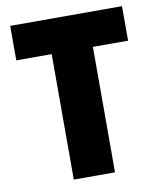

<svg xmlns="http://www.w3.org/2000/svg" viewBox="-81 -779 705 844"><g transform="rotate(-10 271.5 -357.0)"><path d="M364 0H180V-560H22V-714H521V-560H364Z"/></g></svg>

Font: Noto Sans Lao SemiCondensed Black
Style: Regular
Weight: 900
Width: 4
Designer: Monotype Design Team
Foundry: Monotype Imaging Inc.
Version: Version 2.003; ttfautohint (v1.8.4.7-5d5b)